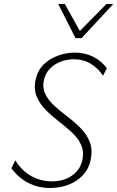

<svg xmlns="http://www.w3.org/2000/svg" viewBox="-20 -927 584 956"><path d="M229 9Q186 9 149.5 -4Q113 -17 84.5 -39.5Q56 -62 37 -89L56 -129Q74 -99 101 -75Q128 -51 163 -37.5Q198 -24 239 -24Q297 -24 338 -52.5Q379 -81 390 -129Q399 -173 383.5 -206.5Q368 -240 337 -268.5Q306 -297 271 -324Q236 -351 206.5 -381Q177 -411 162 -448Q147 -485 158 -533Q169 -579 199 -607.5Q229 -636 270 -650.5Q311 -665 352 -665Q402 -665 443 -645Q484 -625 512 -587L493 -550Q468 -588 431 -610Q394 -632 347 -632Q315 -632 283.5 -620.5Q252 -609 229.5 -586Q207 -563 199 -531Q190 -490 206 -458Q222 -426 252.5 -398.5Q283 -371 318 -344.5Q353 -318 383 -287.5Q413 -257 427.5 -218.5Q442 -180 431 -129Q422 -86 393 -55Q364 -24 322 -7.5Q280 9 229 9ZM356 -737 367 -762 510 -907H544L386 -737ZM356 -737 270 -907H303L383 -763L386 -737Z"/></svg>

Font: Ysabeau Office ExtraLight
Style: Italic
Weight: 250
Italic angle: -12°
Designer: Christian Thalmann (Catharsis Fonts)
Version: Version 2.001;gftools[0.9.30]; featfreeze: tnum,lnum,ss02